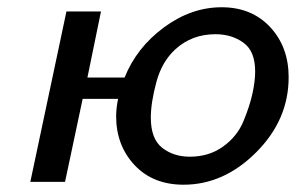

<svg xmlns="http://www.w3.org/2000/svg" viewBox="-20 -504 820 532"><path d="M64 0 164.1 -472.2H259.8L222.2 -289.1H325.2Q358.4 -372.1 434.1 -428Q509.8 -483.9 594.2 -483.9Q677.2 -483.9 728.5 -429Q779.8 -374 779.8 -290Q779.8 -171.9 689.9 -82Q600.1 7.8 488.8 7.8Q403.8 7.8 352.8 -46.6Q301.8 -101.1 301.8 -182.1Q301.8 -203.1 307.1 -230H209L160.2 0ZM397.9 -178.2Q397.9 -119.1 429.4 -94.5Q460.9 -69.8 505.9 -69.8Q559.1 -69.8 598.1 -97.9Q637.2 -126 654.5 -168Q671.9 -210 679.4 -244.4Q687 -278.8 687 -306.2Q687 -362.3 654.5 -385.7Q622.1 -409.2 577.1 -409.2Q512.2 -409.2 466.8 -368.2Q428.7 -334 413.3 -276.6Q397.9 -219.2 397.9 -178.2Z"/></svg>

Font: CMU Bright
Style: SemiBoldOblique
Weight: 600
Italic angle: -12°
Version: Version 0.7.0